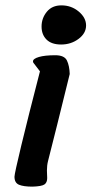

<svg xmlns="http://www.w3.org/2000/svg" viewBox="-20 -693 341 716"><path d="M209 -673Q246 -673 273.5 -650Q301 -627 301 -598Q301 -569 273 -548Q245 -527 208 -527Q172 -527 153.5 -545.5Q135 -564 135 -594Q135 -625 154.5 -649Q174 -673 209 -673ZM159 -92Q155 -76 155 -57L156 -29Q156 -12 145.5 -5Q135 2 101 3Q68 3 51 -4Q34 -11 34 -34Q34 -45 59.5 -151Q85 -257 129 -427L106 -457Q103 -460 103 -464Q103 -474 125 -480.5Q147 -487 186 -487Q220 -487 229.5 -467.5Q239 -448 240 -417Q187 -201 159 -92Z"/></svg>

Font: Sriracha
Style: Regular
Weight: 400
Designer: Suppakit Chalermlarp
Version: Version 1.002g